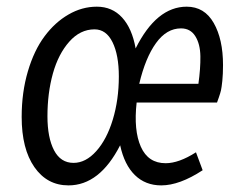

<svg xmlns="http://www.w3.org/2000/svg" viewBox="-20 -542 688 575"><path d="M185.1 13.2Q121.1 13.2 83 -41.5Q44.9 -96.2 44.9 -191.9Q44.9 -265.6 63.5 -328.4Q82 -391.1 113.3 -433.1Q144.5 -475.1 185.1 -498.5Q225.6 -522 270 -522Q315.9 -522 345.7 -489.5Q375.5 -457 386.2 -397Q448.7 -522 539.1 -522Q592.3 -522 620.1 -473.1Q647.9 -424.3 647.9 -347.2Q647.9 -320.3 645.8 -299.8Q643.6 -279.3 641.8 -271.5Q640.1 -263.7 635.3 -250Q630.4 -236.3 629.9 -234.9H389.2Q379.9 -151.4 401.9 -102.3Q423.8 -53.2 476.1 -53.2Q515.6 -53.2 566.9 -85.9L586.9 -32.2Q517.6 13.2 462.9 13.2Q415.5 13.2 384 -17.6Q352.5 -48.3 339.8 -106.9Q278.3 13.2 185.1 13.2ZM397 -291H574.2Q580.6 -336.4 580.1 -373.3Q579.6 -410.2 564.9 -433.6Q550.3 -457 522 -457Q479 -457 447.3 -413.1Q415.5 -369.1 397 -291ZM200.2 -54.2Q236.8 -54.2 268.3 -89.4Q299.8 -124.5 317.9 -184.1Q335.9 -243.7 335.9 -313Q335.9 -377.4 316.9 -415.8Q297.9 -454.1 263.2 -454.1Q220.2 -454.1 187.5 -417.2Q154.8 -380.4 138.4 -321.8Q122.1 -263.2 122.1 -193.8Q122.1 -129.9 141.8 -92Q161.6 -54.2 200.2 -54.2Z"/></svg>

Font: Office Code Pro Italic
Style: Regular
Weight: 400
Italic angle: -9°
Designer: Nathan Rutzky & Paul D. Hunt
Foundry: Adobe Systems Incorporated
Version: Version 1.004;PS 001.004;hotconv 1.0.70;makeotf.lib2.5.58329